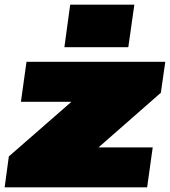

<svg xmlns="http://www.w3.org/2000/svg" viewBox="-25 -806 731 826"><path d="M13 -133 383 -456 391 -368H65L89 -540H686L667 -407L293 -79L288 -172H632L608 0H-5ZM553 -786 527 -603H252L277 -786Z"/></svg>

Font: Pathway Extreme 28pt Black
Style: Italic
Weight: 900
Italic angle: -8°
Designer: Eduardo Rodriguez Tunni
Foundry: Eduardo Rodriguez Tunni
Version: Version 1.001;gftools[0.9.26]